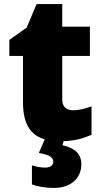

<svg xmlns="http://www.w3.org/2000/svg" viewBox="-20 -684 501 944"><path d="M380 123C380 59 327 39 287 30L293 10C354 8 391 -5 430 -21V-161C399 -150 372 -142 338 -142C305 -142 286 -160 286 -196V-409H422V-553H286V-664H160L111 -548L26 -488V-409H93V-182C93 -69 134 -18 200 1L171 68C222 77 242 89 242 112C242 128 227 140 202 140C180 140 159 136 137 129V223C161 232 200 240 246 240C326 240 380 194 380 123Z"/></svg>

Font: Noto Sans UI Black
Style: Regular
Weight: 900
Designer: Monotype Design Team
Foundry: Monotype Imaging Inc.
Version: Version 1.901